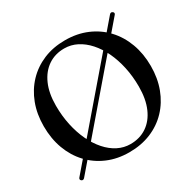

<svg xmlns="http://www.w3.org/2000/svg" viewBox="-160 -894 1102 1087"><g transform="rotate(-30 391.0 -350.5)"><path d="M73.5 17Q68.5 13.5 68.2 8.2Q68 3 72 -1.5L684.5 -715Q688.5 -720 694 -720.8Q699.5 -721.5 704.5 -717.5Q709.5 -714 710 -709Q710.5 -704 706.5 -699.5L93.5 14.5Q89 19.5 83.8 20.2Q78.5 21 73.5 17ZM389.5 -715.5Q468 -715.5 532 -688.2Q596 -661 642.2 -611.5Q688.5 -562 713.5 -494.5Q738.5 -427 738.5 -346.5Q738.5 -267 713.5 -200.5Q688.5 -134 642.2 -85.2Q596 -36.5 532 -10Q468 16.5 390 16.5Q312.5 16.5 248.8 -10.8Q185 -38 138.8 -87.5Q92.5 -137 67.5 -204.5Q42.5 -272 42.5 -353.5Q42.5 -433 67.5 -499Q92.5 -565 138.5 -613.5Q184.5 -662 248.2 -688.8Q312 -715.5 389.5 -715.5ZM621.5 -279.5Q621.5 -346.5 608.5 -406.5Q595.5 -466.5 572 -516Q548.5 -565.5 516 -601.8Q483.5 -638 444.8 -657.8Q406 -677.5 362.5 -677.5Q302.5 -677.5 257 -646.8Q211.5 -616 186 -558.5Q160.5 -501 160.5 -420Q160.5 -353 173.5 -292.8Q186.5 -232.5 210 -182.8Q233.5 -133 265.8 -96.5Q298 -60 336.8 -40.2Q375.5 -20.5 418.5 -20.5Q479.5 -20.5 525.2 -51.2Q571 -82 596.2 -139.8Q621.5 -197.5 621.5 -279.5Z"/></g></svg>

Font: Fraunces 48pt
Style: Regular
Weight: 400
Version: Version 1.000;[b76b70a41]